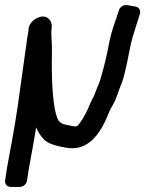

<svg xmlns="http://www.w3.org/2000/svg" viewBox="-65 -556 571 754"><path d="M47 -436C46 -430 44 -420 43 -414L5 -142C-7 -59 -23 25 -38 106V107L-45 153C-47 164 -39 178 -23 178H13C24 178 39 169 41 153L48 108C58 54 68 -1 77 -56C84 -38 95 -21 108 -8C125 9 155 17 194 24C282 40 329 -32 359 -105C366 -123 373 -136 377 -142C394 -171 398 -195 410 -222C420 -245 430 -287 443 -355C452 -405 462 -428 474 -469L484 -500C489 -514 481 -528 468 -530L434 -536C421 -538 406 -529 402 -516L392 -485C374 -434 371 -426 356 -349C351 -323 331 -245 323 -227C315 -210 306 -181 302 -175C295 -164 289 -149 281 -130C270 -104 248 -69 239 -62C233 -58 232 -58 195 -66C174 -70 166 -78 160 -92C145 -130 136 -218 139 -355C140 -393 134 -419 138 -448C141 -473 122 -497 94 -490C73 -485 46 -466 47 -436Z"/></svg>

Font: Reckless Catfish
Style: HeavyIt
Weight: 400
Foundry: Cannot Into Space Fonts
Version: Version 0.2894